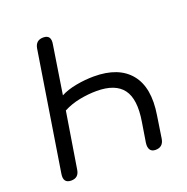

<svg xmlns="http://www.w3.org/2000/svg" viewBox="-128 -831 931 958"><g transform="rotate(-20 337.5 -352.5)"><path d="M90 7Q47 7 55 -42L155 -671Q162 -712 202 -712Q245 -712 236 -663L196 -407Q230 -425 278 -434Q326 -443 373 -443Q504 -443 565 -368.5Q626 -294 603 -152L585 -34Q578 7 538 7Q518 7 509.5 -6Q501 -19 504 -42L521 -148Q540 -263 500 -316.5Q460 -370 361 -370Q317 -370 270.5 -361Q224 -352 184 -331L136 -34Q130 7 90 7Z"/></g></svg>

Font: Nunito
Style: Italic
Weight: 400
Italic angle: -9°
Designer: Vernon Adams
Foundry: Vernon Adams
Version: Version 3.601; ttfautohint (v1.8.2.53-6de2)